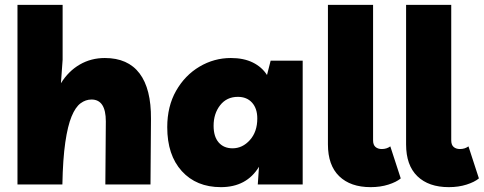

<svg xmlns="http://www.w3.org/2000/svg" viewBox="-20 -760 1993 791"><path d="M52 0V-740H238V-514L231 -417Q262 -467 308.5 -494Q355 -521 412 -521Q507 -521 555 -457.5Q603 -394 602 -270L600 0H414L416 -260Q416 -350 357 -350Q333 -350 312 -334.5Q291 -319 275 -280.5Q259 -242 249 -173.5Q239 -105 237 0Z M1227 -510V0H1042L1047 -73Q996 11 890 11Q789 11 729 -55Q669 -121 669 -236Q669 -322 705.5 -386Q742 -450 802 -485.5Q862 -521 931 -521Q984 -521 1021.5 -502.5Q1059 -484 1080 -451L1095 -510ZM960 -361Q914 -361 887 -326.5Q860 -292 860 -242Q860 -197 881 -173Q902 -149 938 -149Q979 -149 1009.5 -183Q1040 -217 1040 -272Q1040 -313 1018.5 -337Q997 -361 960 -361Z M1507 11Q1424 11 1377.5 -34Q1331 -79 1331 -165V-740H1517V-182Q1517 -163 1527 -154.5Q1537 -146 1553 -146Q1573 -146 1588 -157L1631 -25Q1613 -10 1580 0.5Q1547 11 1507 11Z M1829 11Q1746 11 1699.5 -34Q1653 -79 1653 -165V-740H1839V-182Q1839 -163 1849 -154.5Q1859 -146 1875 -146Q1895 -146 1910 -157L1953 -25Q1935 -10 1902 0.5Q1869 11 1829 11Z"/></svg>

Font: Livvic Black
Style: Regular
Weight: 900
Designer: Jacques Le Bailly, Baron von Fonthausen
Version: Version 1.001; ttfautohint (v1.8.2)